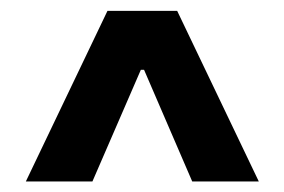

<svg xmlns="http://www.w3.org/2000/svg" viewBox="-20 -733 526 355"><path d="M230.5 -644H255.9V-604H230.5ZM27.8 -397.5 178.7 -712.9H307.6L458.5 -397.5H335.4L240.2 -618.2H246.6L150.9 -397.5Z"/></svg>

Font: Inter 20pt ExtraBold
Style: Regular
Weight: 800
Version: Version 4.001;git-66647c0bb